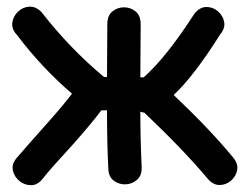

<svg xmlns="http://www.w3.org/2000/svg" viewBox="-20 -553 736 576"><path d="M603 -17Q619 2 638.5 2Q658 2 673 -11Q688 -24 691.5 -43Q695 -62 679 -81Q608 -167 501 -268Q562 -325 640 -449Q656 -468 652.5 -487Q649 -506 634 -519Q619 -532 599.5 -532Q580 -532 564 -513Q479 -381 411 -321H401Q402 -453 402 -481Q402 -506 387 -518.5Q372 -531 352 -531Q332 -531 317 -518.5Q302 -506 302 -481Q302 -454 301 -322H292Q190 -407 105 -516Q88 -534 68.5 -533Q49 -532 34.5 -518.5Q20 -505 17 -485.5Q14 -466 31 -448Q105 -350 196 -272Q172 -240 125 -187Q51 -104 29 -78Q14 -59 19 -40Q24 -21 39.5 -9Q55 3 74.5 2.5Q94 2 109 -18Q130 -45 199 -120Q255 -183 284 -222H301Q301 -124 305 -46Q306 -22 322 -10.5Q338 1 357.5 0Q377 -1 391.5 -14Q406 -27 405 -52Q401 -136 401 -218Q406 -216 413 -215Q529 -105 603 -17Z"/></svg>

Font: Balsamiq Sans
Style: Regular
Weight: 400
Designer: Michael Angeles
Foundry: Balsamiq SRL
Version: Version 1.020; ttfautohint (v1.8.4.7-5d5b);gftools[0.9.26]